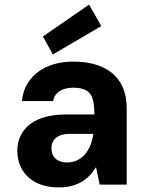

<svg xmlns="http://www.w3.org/2000/svg" viewBox="-20 -800 638 832"><path d="M237 12Q176 12 135.5 -9.5Q95 -31 75 -67Q55 -103 55 -146Q55 -192 78.5 -228Q102 -264 149.5 -284Q197 -304 268 -304H389Q389 -344 382 -369.5Q375 -395 355 -407.5Q335 -420 298 -420Q262 -420 239 -405.5Q216 -391 210 -362H75Q80 -414 109 -452.5Q138 -491 186.5 -512Q235 -533 298 -533Q371 -533 423 -509.5Q475 -486 502 -441Q529 -396 529 -330V0H412L396 -76Q385 -57 369.5 -40.5Q354 -24 334.5 -12.5Q315 -1 290.5 5.5Q266 12 237 12ZM271 -96Q294 -96 313.5 -105Q333 -114 347.5 -130.5Q362 -147 371 -169Q380 -191 384 -217V-220H284Q256 -220 238 -212Q220 -204 211.5 -190Q203 -176 203 -158Q203 -138 211.5 -124Q220 -110 235.5 -103Q251 -96 271 -96ZM209 -564 166 -642 366 -780 419 -687Z"/></svg>

Font: DM Sans 10pt ExtraBold
Style: Regular
Weight: 800
Version: Version 4.004;gftools[0.9.30]